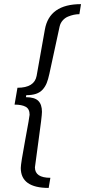

<svg xmlns="http://www.w3.org/2000/svg" viewBox="-20 -755 414 934"><path d="M216.8 159.2Q81.1 159.2 81.1 62Q81.1 41.5 102.5 -73.5Q124 -188.5 124 -196.8Q124 -225.1 105 -235.6Q85.9 -246.1 50.8 -246.1L64.9 -328.1Q147.5 -328.1 158.2 -386.2L198.2 -610.8Q219.7 -734.9 374 -734.9L366.2 -686Q352.5 -686 338.9 -683.1Q325.2 -680.2 310.5 -674.1Q295.9 -668 284.9 -655.5Q273.9 -643.1 270 -626L220.2 -396Q214.4 -369.1 207.3 -351.3Q200.2 -333.5 187.5 -319.3Q174.8 -305.2 155.3 -298.6Q135.7 -292 107.9 -292L106 -282.2Q148.4 -282.2 166.3 -264.4Q184.1 -246.6 184.1 -210.9Q184.1 -189.9 167 -68.1Q149.9 53.7 149.9 59.1Q149.9 109.9 225.1 109.9Z"/></svg>

Font: Archivo Light
Style: Italic
Weight: 300
Italic angle: -10°
Designer: Hector Gatti
Foundry: Omnibus-Type
Version: Version 2.001